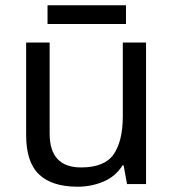

<svg xmlns="http://www.w3.org/2000/svg" viewBox="-20 -697 658 727"><path d="M533 -536V0H461L448 -71H444Q418 -29 372 -9.5Q326 10 274 10Q177 10 128 -36.5Q79 -83 79 -185V-536H168V-191Q168 -63 287 -63Q376 -63 410.5 -113Q445 -163 445 -257V-536ZM457 -677V-606H160V-677Z"/></svg>

Font: Apis
Style: Regular
Weight: 400
Designer: Monotype Design Team
Foundry: Monotype Imaging Inc.
Version: Version 2.000; build 0001